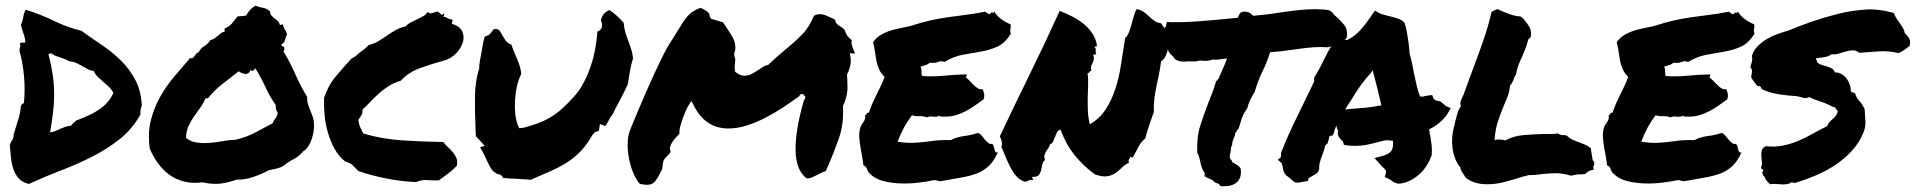

<svg xmlns="http://www.w3.org/2000/svg" viewBox="-20 -636 6775 679"><path d="M481.4 -263.7Q480.5 -258.8 479.5 -255.4Q478.5 -252 477.5 -249Q476.6 -246.1 476.6 -241.7Q476.6 -237.3 476.6 -230.5Q447.3 -178.7 402.8 -143.6Q358.4 -108.4 305.2 -81.5Q252 -54.7 194.3 -32.7Q136.7 -10.7 82 14.6Q58.6 8.8 46.4 -4.9Q34.2 -18.6 27.8 -36.6Q21.5 -54.7 19 -76.7Q16.6 -98.6 14.6 -122.1Q17.6 -132.8 22.9 -140.1Q28.3 -147.5 28.3 -161.1Q36.1 -186.5 43.9 -210.9Q51.8 -235.4 53.7 -260.7Q56.6 -268.6 64.5 -271.5Q69.3 -318.4 64.9 -366.7Q60.5 -415 48.8 -457Q49.8 -466.8 51.3 -471.2Q52.7 -475.6 50.8 -477.5Q49.8 -485.4 56.2 -485.4Q62.5 -485.4 69.3 -485.4Q69.3 -500 64 -514.6Q58.6 -529.3 53.7 -547.9Q60.5 -562.5 62.5 -576.7Q64.5 -590.8 71.3 -601.6Q124 -585 172.4 -561.5Q220.7 -538.1 267.6 -527.3Q302.7 -502 339.8 -477.1Q377 -452.1 407.2 -422.4Q437.5 -392.6 458 -354.5Q478.5 -316.4 481.4 -263.7ZM250 -210Q270.5 -217.8 290.5 -226.6Q310.5 -235.4 327.6 -246.6Q344.7 -257.8 358.4 -272.5Q372.1 -287.1 380.9 -307.6Q375 -319.3 365.2 -328.6Q355.5 -337.9 345.7 -346.2Q335.9 -354.5 326.7 -363.3Q317.4 -372.1 311.5 -384.8Q298.8 -386.7 289.1 -392.1Q279.3 -397.5 270 -402.8Q260.7 -408.2 250.5 -413.1Q240.2 -418 226.6 -418.9Q205.1 -429.7 188 -434.6Q170.9 -439.5 162.1 -447.3Q155.3 -447.3 151.4 -444.3Q161.1 -407.2 166 -374.5Q170.9 -341.8 171.4 -309.1Q171.9 -276.4 168 -242.2Q164.1 -208 157.2 -168Q167 -168.9 175.3 -172.4Q183.6 -175.8 191.9 -179.7Q200.2 -183.6 209.5 -187Q218.8 -190.4 231.4 -191.4Q234.4 -197.3 239.7 -201.2Q245.1 -205.1 250 -210Z M1066.4 -293Q1065.4 -281.2 1068.4 -270.5Q1071.3 -259.8 1075.7 -249.5Q1080.1 -239.3 1084 -228.5Q1087.9 -217.8 1089.8 -207Q1091.8 -193.4 1089.8 -177.2Q1087.9 -161.1 1083 -146Q1078.1 -130.9 1070.3 -118.7Q1062.5 -106.4 1051.8 -100.6Q1038.1 -83 1018.6 -73.2Q999 -63.5 982.4 -49.8Q971.7 -43 958.5 -40Q945.3 -37.1 931.6 -34.2Q920.9 -28.3 906.2 -22Q891.6 -15.6 876 -10.3Q860.4 -4.9 844.7 -2.4Q829.1 0 817.4 -1Q788.1 9.8 760.3 13.2Q732.4 16.6 695.3 8.8Q660.2 13.7 630.4 5.9Q600.6 -2 577.6 -19Q554.7 -36.1 537.6 -60.1Q520.5 -84 509.8 -110.4Q502 -166 513.7 -211.4Q525.4 -256.8 547.4 -295.4Q569.3 -334 597.7 -366.7Q626 -399.4 652.3 -430.7Q658.2 -428.7 661.6 -431.2Q665 -433.6 668 -438Q670.9 -442.4 674.3 -446.3Q677.7 -450.2 682.6 -451.2Q689.5 -465.8 702.6 -473.1Q715.8 -480.5 723.6 -494.1Q732.4 -496.1 738.3 -500Q744.1 -503.9 749.5 -508.8Q754.9 -513.7 760.7 -518.1Q766.6 -522.5 774.4 -524.4V-535.2Q792 -543 800.3 -553.2Q808.6 -563.5 820.3 -578.1Q829.1 -579.1 834.5 -579.1Q839.8 -579.1 850.6 -581.1Q858.4 -594.7 864.7 -601.6Q871.1 -608.4 883.8 -616.2Q895.5 -610.4 909.7 -608.4Q923.8 -606.4 934.6 -595.7Q935.5 -585.9 940.4 -580.6Q945.3 -575.2 951.2 -570.8Q957 -566.4 962.4 -561.5Q967.8 -556.6 969.7 -547.9Q973.6 -546.9 975.1 -548.8Q976.6 -550.8 980.5 -549.8Q983.4 -536.1 987.3 -531.7Q991.2 -527.3 995.1 -514.6Q990.2 -504.9 987.8 -494.6Q985.4 -484.4 975.6 -479.5Q974.6 -472.7 979.5 -472.2Q984.4 -471.7 985.4 -466.8Q986.3 -458 982.4 -454.1Q1005.9 -416 1024.4 -373.5Q1043 -331.1 1066.4 -293ZM944.3 -200.2Q948.2 -210.9 954.6 -217.8Q960.9 -224.6 961.9 -238.3Q957 -246.1 956.1 -250.5Q955.1 -254.9 955.1 -264.6Q933.6 -294.9 918 -329.6Q902.3 -364.3 882.8 -394.5Q880.9 -390.6 876 -386.7Q871.1 -382.8 865.2 -388.7Q863.3 -380.9 858.4 -377.4Q853.5 -374 847.7 -374.5Q841.8 -375 835.4 -377.4Q829.1 -379.9 824.2 -383.8Q795.9 -361.3 767.6 -339.8Q739.3 -318.4 716.8 -290Q712.9 -288.1 711.9 -288.6Q710.9 -289.1 706.1 -287.1Q698.2 -268.6 687 -253.4Q675.8 -238.3 665 -222.7Q654.3 -207 646.5 -189.5Q638.7 -171.9 637.7 -148.4Q654.3 -134.8 676.8 -131.8Q699.2 -128.9 723.1 -130.9Q747.1 -132.8 770 -137.2Q793 -141.6 812.5 -141.6Q853.5 -151.4 882.8 -167.5Q912.1 -183.6 944.3 -200.2Z M1532.2 2Q1516.6 2.9 1493.7 1Q1470.7 -1 1451.2 7.8Q1399.4 5.9 1345.7 -4.9Q1292 -15.6 1247.1 -31.2Q1237.3 -42 1227.5 -51.3Q1217.8 -60.5 1201.2 -64.5Q1177.7 -83 1163.1 -109.9Q1148.4 -136.7 1139.6 -167Q1130.9 -197.3 1127.9 -229Q1125 -260.7 1126 -290Q1140.6 -334 1167.5 -365.7Q1194.3 -397.5 1222.7 -428.7Q1235.4 -434.6 1241.7 -440.9Q1248 -447.3 1255.4 -452.6Q1262.7 -458 1270 -463.4Q1277.3 -468.8 1283.2 -476.6Q1303.7 -481.4 1318.8 -490.7Q1334 -500 1348.6 -510.3Q1363.3 -520.5 1378.9 -529.3Q1394.5 -538.1 1415 -543Q1422.9 -551.8 1433.6 -557.1Q1444.3 -562.5 1455.6 -567.9Q1466.8 -573.2 1477.1 -579.1Q1487.3 -585 1493.2 -594.7Q1498 -586.9 1506.8 -589.4Q1515.6 -591.8 1523.4 -594.7Q1528.3 -595.7 1531.7 -592.8Q1535.2 -589.8 1538.1 -586.9Q1541 -584 1543.5 -583.5Q1545.9 -583 1547.9 -587.9Q1552.7 -587.9 1550.8 -583Q1548.8 -578.1 1547.9 -576.2Q1555.7 -577.1 1561 -572.8Q1566.4 -568.4 1578.1 -567.4Q1582 -562.5 1580.1 -560.1Q1578.1 -557.6 1578.1 -551.8Q1607.4 -543 1615.2 -523.9Q1623 -504.9 1616.2 -484.4Q1609.4 -463.9 1591.8 -446.3Q1574.2 -428.7 1553.7 -422.9Q1506.8 -410.2 1465.3 -395Q1423.8 -379.9 1397.5 -350.6Q1374 -343.8 1356 -332.5Q1337.9 -321.3 1321.8 -307.1Q1305.7 -293 1291.5 -277.8Q1277.3 -262.7 1261.7 -248Q1262.7 -234.4 1257.3 -227.1Q1252 -219.7 1247.1 -211.9Q1249 -197.3 1253.9 -186Q1258.8 -174.8 1264.6 -164.1Q1329.1 -144.5 1401.9 -139.6Q1474.6 -134.8 1547.9 -133.8Q1554.7 -124 1564 -115.7Q1573.2 -107.4 1581.1 -98.1Q1588.9 -88.9 1593.8 -77.6Q1598.6 -66.4 1595.7 -49.8Q1582 -35.2 1565.4 -22.9Q1548.8 -10.7 1532.2 2Z M2185.5 -555.7Q2187.5 -534.2 2192.4 -518.6Q2197.3 -502.9 2203.1 -488.3Q2208 -474.6 2212.4 -461.4Q2216.8 -448.2 2218.8 -429.7Q2210.9 -404.3 2207.5 -382.8Q2204.1 -361.3 2200.2 -337.9Q2184.6 -303.7 2169.9 -277.3Q2155.3 -251 2146.5 -231.4Q2141.6 -226.6 2138.2 -220.2Q2134.8 -213.9 2130.9 -207Q2128.9 -204.1 2126 -198.2Q2123 -192.4 2121.1 -190.4L2101.6 -197.3L2097.7 -172.9L2084 -168.9L2074.2 -157.2Q2055.7 -125 2035.2 -103Q2014.6 -81.1 1988.8 -64Q1962.9 -46.9 1930.2 -32.2Q1897.5 -17.6 1856.4 0Q1839.8 -2 1827.6 -2.4Q1815.4 -2.9 1804.7 -3.9Q1786.1 -3.9 1758.8 -6.8Q1755.9 -14.6 1750 -17.6Q1744.1 -20.5 1739.3 -20.5Q1722.7 -28.3 1714.4 -43.5Q1706.1 -58.6 1698.2 -76.2Q1693.4 -86.9 1688.5 -96.2Q1683.6 -105.5 1677.7 -115.2L1694.3 -120.1L1672.9 -143.6Q1670.9 -146.5 1668 -148.9Q1665 -151.4 1663.1 -154.3L1662.1 -169.9Q1659.2 -237.3 1659.7 -293.5Q1660.2 -349.6 1674.8 -393.6V-404.3Q1677.7 -425.8 1680.7 -439.9Q1683.6 -454.1 1685.5 -466.8Q1688.5 -488.3 1694.3 -506.8Q1708 -509.8 1714.8 -518.1Q1721.7 -526.4 1726.6 -533.2Q1740.2 -534.2 1745.1 -529.3Q1750 -524.4 1754.9 -513.7Q1759.8 -504.9 1767.1 -494.1Q1774.4 -483.4 1789.1 -477.5Q1791 -469.7 1794.4 -461.4Q1797.9 -453.1 1801.8 -443.4Q1809.6 -426.8 1815.9 -408.7Q1822.3 -390.6 1823.2 -374Q1813.5 -355.5 1808.1 -331.1Q1802.7 -306.6 1801.3 -281.7Q1799.8 -256.8 1802.2 -233.9Q1804.7 -210.9 1810.5 -195.3L1816.4 -182.6L1833 -184.6Q1862.3 -192.4 1886.2 -201.7Q1910.2 -210.9 1930.7 -223.6Q1951.2 -236.3 1969.7 -253.4Q1988.3 -270.5 2008.8 -293Q2029.3 -315.4 2044.4 -344.2Q2059.6 -373 2069.8 -404.3Q2080.1 -435.5 2085.4 -466.3Q2090.8 -497.1 2092.8 -524.4Q2109.4 -530.3 2109.4 -547.9L2107.4 -558.6Q2103.5 -564.5 2107.4 -572.3Q2113.3 -590.8 2134.8 -600.6Q2150.4 -590.8 2162.6 -579.1Q2174.8 -567.4 2185.5 -555.7Z M2870.1 -17.6Q2860.4 -12.7 2852.1 -8.8Q2843.8 -4.9 2833 -4.9Q2794.9 -33.2 2793.5 -103.5Q2792 -173.8 2823.2 -282.2Q2828.1 -285.2 2828.1 -293.9L2819.3 -303.7Q2815.4 -303.7 2812 -302.7Q2808.6 -301.8 2806.6 -295.9Q2781.2 -277.3 2751 -257.3Q2720.7 -237.3 2688 -220.2Q2655.3 -203.1 2621.6 -192.4Q2587.9 -181.6 2555.7 -181.6Q2473.6 -181.6 2432.6 -264.6L2424.8 -279.3L2417 -266.6Q2414.1 -262.7 2408.2 -250.5Q2402.3 -238.3 2396.5 -222.7Q2390.6 -207 2386.2 -190.9Q2381.8 -174.8 2382.8 -163.1Q2374 -154.3 2364.3 -142.6Q2354.5 -130.9 2349.6 -116.2Q2347.7 -108.4 2351.6 -101.6Q2349.6 -92.8 2342.8 -87.9Q2338.9 -83 2334.5 -78.6Q2330.1 -74.2 2327.1 -69.3Q2325.2 -64.5 2324.7 -59.6Q2324.2 -54.7 2323.2 -49.8Q2323.2 -43 2321.3 -37.1Q2304.7 -2.9 2294.9 7.3Q2285.2 17.6 2268.6 17.6Q2260.7 17.6 2243.2 14.6Q2230.5 1 2220.2 -22.9Q2210 -46.9 2204.6 -74.2Q2199.2 -101.6 2199.7 -129.4Q2200.2 -157.2 2209 -177.7Q2209 -178.7 2216.8 -197.3Q2224.6 -215.8 2236.8 -245.1Q2249 -274.4 2264.6 -310.1Q2280.3 -345.7 2295.9 -379.4Q2311.5 -413.1 2325.7 -441.4Q2339.8 -469.7 2349.6 -484.4Q2357.4 -496.1 2363.8 -506.3Q2370.1 -516.6 2376 -526.4Q2393.6 -556.6 2409.7 -576.7Q2425.8 -596.7 2457 -608.4Q2478.5 -599.6 2488.3 -587.9L2490.2 -577.1Q2494.1 -567.4 2502 -567.4Q2512.7 -564.5 2520 -562Q2527.3 -559.6 2536.1 -557.6Q2543 -549.8 2548.8 -539.1Q2556.6 -527.3 2564 -516.1Q2571.3 -504.9 2575.7 -493.7Q2580.1 -482.4 2580.6 -470.7Q2581.1 -459 2576.2 -446.3L2577.1 -436.5Q2582 -427.7 2579.1 -412.1Q2578.1 -405.3 2578.1 -397.9Q2578.1 -390.6 2580.1 -381.8Q2597.7 -368.2 2611.3 -368.2Q2627 -368.2 2640.1 -375.5Q2653.3 -382.8 2665 -390.6Q2672.9 -396.5 2680.7 -400.9Q2688.5 -405.3 2696.3 -406.2Q2713.9 -422.9 2728 -435.5Q2742.2 -448.2 2757.8 -460.9Q2787.1 -484.4 2814.5 -511.7Q2841.8 -539.1 2858.4 -580.1Q2868.2 -585.9 2878.9 -585.9Q2889.6 -585.9 2901.4 -581.1Q2913.1 -576.2 2923.8 -571.3Q2926.8 -569.3 2929.2 -568.4Q2931.6 -567.4 2933.6 -566.4Q2933.6 -556.6 2941.4 -549.8Q2945.3 -546.9 2946.3 -545.9Q2947.3 -544.9 2949.2 -543.9Q2963.9 -536.1 2967.8 -528.3Q2974.6 -505.9 2992.2 -494.1Q2990.2 -484.4 2992.7 -476.1Q2995.1 -467.8 2999 -459Q3000 -456.1 3001 -453.1Q3002 -450.2 3003.9 -446.3L2985.4 -448.2L2988.3 -429.7Q2990.2 -416 2985.8 -399.4Q2981.4 -382.8 2975.6 -373Q2976.6 -347.7 2977.1 -333.5Q2977.5 -319.3 2975.6 -307.1Q2973.6 -294.9 2970.2 -284.2Q2966.8 -273.4 2960.9 -260.7Q2964.8 -198.2 2946.8 -147Q2928.7 -95.7 2909.2 -50.8Q2907.2 -45.9 2904.8 -41Q2902.3 -36.1 2900.4 -31.2Q2891.6 -28.3 2884.8 -24.9Q2877.9 -21.5 2870.1 -17.6Z M3553.7 -549.8Q3554.7 -543 3554.2 -539.6Q3553.7 -536.1 3553.2 -533.2Q3552.7 -530.3 3552.7 -526.9Q3552.7 -523.4 3554.7 -516.6Q3534.2 -483.4 3507.3 -471.2Q3480.5 -459 3449.2 -453.6Q3418 -448.2 3385.3 -442.4Q3352.5 -436.5 3320.3 -417Q3307.6 -421.9 3297.4 -417Q3287.1 -412.1 3267.6 -414.1Q3261.7 -408.2 3252.9 -405.8Q3244.1 -403.3 3235.4 -400.4Q3239.3 -391.6 3238.8 -382.3Q3238.3 -373 3241.2 -367.2Q3275.4 -364.3 3316.9 -368.2Q3358.4 -372.1 3398.4 -373Q3399.4 -368.2 3397.5 -366.7Q3395.5 -365.2 3396.5 -361.3Q3403.3 -356.4 3410.2 -349.1Q3417 -341.8 3423.8 -335Q3430.7 -328.1 3438 -323.7Q3445.3 -319.3 3455.1 -320.3Q3459 -312.5 3460.4 -303.2Q3461.9 -293.9 3458 -284.2Q3442.4 -273.4 3426.8 -262.2Q3411.1 -251 3394 -242.2Q3377 -233.4 3357.9 -228Q3338.9 -222.7 3315.4 -223.6Q3310.5 -223.6 3308.1 -223.6Q3305.7 -223.6 3301.8 -226.6Q3293.9 -221.7 3279.8 -223.6Q3265.6 -225.6 3257.8 -220.7Q3247.1 -225.6 3231.9 -225.1Q3216.8 -224.6 3205.1 -228.5Q3189.5 -208 3176.8 -184.6Q3164.1 -161.1 3154.3 -134.8Q3187.5 -129.9 3209.5 -130.9Q3231.4 -131.8 3251 -134.3Q3270.5 -136.7 3291 -139.2Q3311.5 -141.6 3342.8 -140.6Q3362.3 -151.4 3389.2 -154.8Q3416 -158.2 3438.5 -166Q3446.3 -163.1 3452.1 -155.8Q3458 -148.4 3463.4 -142.1Q3468.8 -135.7 3474.6 -130.9Q3480.5 -126 3489.3 -127Q3493.2 -123 3494.6 -117.7Q3496.1 -112.3 3497.1 -107.4Q3498 -102.5 3500.5 -99.1Q3502.9 -95.7 3508.8 -96.7Q3494.1 -64.5 3475.1 -47.4Q3456.1 -30.3 3431.6 -21.5Q3407.2 -12.7 3377.4 -7.8Q3347.7 -2.9 3311.5 3.9Q3302.7 5.9 3296.9 3.4Q3291 1 3283.2 1Q3260.7 5.9 3229.5 9.8Q3198.2 13.7 3166 12.7Q3133.8 11.7 3104.5 4.4Q3075.2 -2.9 3056.6 -21.5Q3048.8 -28.3 3046.4 -37.6Q3043.9 -46.9 3033.2 -51.8Q3032.2 -64.5 3029.3 -80.1Q3026.4 -95.7 3023.4 -112.8Q3020.5 -129.9 3019 -146.5Q3017.6 -163.1 3020.5 -176.8Q3023.4 -191.4 3032.7 -203.1Q3042 -214.8 3039.1 -228.5Q3043.9 -229.5 3044.9 -233.9Q3045.9 -238.3 3052.7 -237.3Q3058.6 -254.9 3065.4 -270.5Q3072.3 -286.1 3079.6 -300.8Q3086.9 -315.4 3094.2 -330.6Q3101.6 -345.7 3108.4 -364.3Q3094.7 -377 3088.4 -392.1Q3082 -407.2 3079.1 -422.4Q3076.2 -437.5 3074.2 -453.6Q3072.3 -469.7 3067.4 -486.3Q3077.1 -501 3091.3 -510.3Q3105.5 -519.5 3122.1 -525.4Q3138.7 -531.2 3158.2 -535.2Q3177.7 -539.1 3199.2 -543.9Q3238.3 -556.6 3269 -563.5Q3299.8 -570.3 3329.6 -574.7Q3359.4 -579.1 3391.6 -583Q3423.8 -586.9 3464.8 -594.7Q3473.6 -585.9 3481.4 -585.9Q3485.4 -594.7 3490.7 -591.3Q3496.1 -587.9 3495.1 -596.7Q3504.9 -580.1 3520 -568.8Q3535.2 -557.6 3553.7 -549.8Z M3730.5 -177.7Q3721.7 -175.8 3717.8 -167.5Q3713.9 -159.2 3710.4 -150.4Q3707 -141.6 3703.6 -134.3Q3700.2 -127 3693.4 -127Q3692.4 -119.1 3688 -113.3Q3683.6 -107.4 3679.7 -101.1Q3675.8 -94.7 3673.8 -87.4Q3671.9 -80.1 3675.8 -70.3Q3668 -64.5 3666 -53.7Q3664.1 -43 3661.6 -33.2Q3659.2 -23.4 3653.3 -16.6Q3647.5 -9.8 3631.8 -10.7Q3628.9 -6.8 3630.9 -5.9Q3632.8 -4.9 3633.8 1Q3623 -1 3617.7 2.4Q3612.3 5.9 3604.5 6.8Q3585.9 1 3573.7 -13.7Q3561.5 -28.3 3552.2 -46.4Q3543 -64.5 3535.6 -83Q3528.3 -101.6 3521.5 -115.2Q3524.4 -126 3522.5 -136.2Q3520.5 -146.5 3515.6 -153.3Q3563.5 -254.9 3620.1 -370.1Q3676.8 -485.4 3727.5 -597.7Q3750 -588.9 3772 -577.6Q3793.9 -566.4 3812 -551.8Q3830.1 -537.1 3842.8 -518.1Q3855.5 -499 3859.4 -475.6Q3857.4 -469.7 3855 -471.2Q3852.5 -472.7 3850.6 -469.7Q3854.5 -464.8 3855 -462.9Q3855.5 -460.9 3855 -459Q3854.5 -457 3854.5 -453.6Q3854.5 -450.2 3857.4 -444.3Q3853.5 -445.3 3852.1 -443.4Q3850.6 -441.4 3845.7 -443.4Q3849.6 -432.6 3848.1 -425.8Q3846.7 -418.9 3843.8 -413.6Q3840.8 -408.2 3838.9 -401.9Q3836.9 -395.5 3839.8 -385.7Q3836.9 -385.7 3835.4 -384.3Q3834 -382.8 3833 -381.3Q3832 -379.9 3830.6 -378.4Q3829.1 -377 3826.2 -377.9Q3829.1 -356.4 3828.1 -335Q3827.1 -313.5 3826.7 -291.5Q3826.2 -269.5 3827.1 -245.6Q3828.1 -221.7 3834 -196.3Q3869.1 -216.8 3890.1 -249Q3911.1 -281.2 3924.3 -321.3Q3937.5 -361.3 3944.3 -407.2Q3951.2 -453.1 3959 -501Q3967.8 -509.8 3972.7 -522.5Q3977.5 -535.2 3981.4 -549.3Q3985.4 -563.5 3989.3 -577.6Q3993.2 -591.8 3999 -603.5Q4013.7 -601.6 4023.9 -594.2Q4034.2 -586.9 4043 -578.6Q4051.8 -570.3 4061.5 -563Q4071.3 -555.7 4085.9 -553.7Q4097.7 -537.1 4107.4 -521.5Q4117.2 -505.9 4120.1 -488.3Q4115.2 -480.5 4112.8 -470.7Q4110.4 -460.9 4107.4 -451.2Q4104.5 -441.4 4099.6 -433.1Q4094.7 -424.8 4085.9 -418.9Q4083 -393.6 4078.6 -372.6Q4074.2 -351.6 4069.8 -331.1Q4065.4 -310.5 4062.5 -288.6Q4059.6 -266.6 4060.5 -240.2Q4052.7 -217.8 4043.9 -192.4Q4035.2 -167 4030.3 -146.5Q4014.6 -133.8 4005.9 -116.2Q3997.1 -98.6 3987.3 -81.1Q3983.4 -77.1 3982.4 -79.1Q3981.4 -81.1 3975.6 -82Q3976.6 -78.1 3975.6 -76.2Q3974.6 -74.2 3973.1 -72.8Q3971.7 -71.3 3971.2 -68.4Q3970.7 -65.4 3972.7 -60.5Q3959 -54.7 3948.2 -43.9Q3937.5 -33.2 3925.3 -24.4Q3913.1 -15.6 3896 -12.7Q3878.9 -9.8 3851.6 -19.5Q3811.5 -48.8 3780.8 -86.9Q3750 -125 3730.5 -177.7Z M4650.4 -469.7Q4626 -469.7 4597.7 -466.3Q4569.3 -462.9 4542 -459Q4522.5 -456.1 4504.4 -454.1Q4486.3 -452.1 4471.7 -451.2Q4464.8 -429.7 4458 -413.1Q4451.2 -396.5 4443.4 -380.9Q4435.5 -364.3 4429.2 -347.2Q4422.9 -330.1 4417 -310.5Q4407.2 -294.9 4400.9 -281.7Q4394.5 -268.6 4390.6 -252Q4378.9 -237.3 4373 -221.2Q4367.2 -205.1 4364.3 -193.4L4360.4 -181.6Q4354.5 -175.8 4353.5 -172.4Q4352.5 -168.9 4348.6 -166Q4347.7 -155.3 4341.8 -144.5Q4339.8 -139.6 4338.9 -135.3Q4337.9 -130.9 4337.9 -128.9Q4337.9 -119.1 4333 -116.2Q4334 -111.3 4333 -106Q4332 -100.6 4331.1 -95.7Q4328.1 -84 4329.1 -77.1Q4332 -73.2 4334.5 -70.3Q4336.9 -67.4 4337.9 -62.5Q4343.8 -58.6 4346.7 -57.6Q4350.6 -54.7 4358.4 -50.8L4367.2 -41Q4372.1 -12.7 4358.4 3.9Q4343.8 22.5 4308.6 22.5H4296.9Q4292 17.6 4291 14.6Q4283.2 11.7 4278.3 9.8Q4273.4 7.8 4269.5 2Q4256.8 -3.9 4249 -7.8L4240.2 -12.7Q4240.2 -23.4 4240.2 -24.4Q4233.4 -33.2 4230 -43.9Q4226.6 -54.7 4224.6 -65.4Q4222.7 -74.2 4220.2 -82Q4217.8 -89.8 4213.9 -95.7Q4211.9 -152.3 4224.6 -191.4Q4237.3 -230.5 4251 -266.6Q4258.8 -286.1 4266.6 -306.2Q4274.4 -326.2 4280.3 -347.7L4289.1 -357.4Q4295.9 -373 4300.3 -383.3Q4304.7 -393.6 4309.6 -404.3Q4312.5 -411.1 4314.9 -417.5Q4317.4 -423.8 4319.3 -428.7Q4313.5 -428.7 4308.6 -428.2Q4303.7 -427.7 4298.8 -426.8Q4293 -425.8 4288.1 -425.3Q4283.2 -424.8 4278.3 -424.8Q4271.5 -424.8 4268.6 -425.8Q4257.8 -420.9 4245.1 -420.9H4235.4Q4232.4 -420.9 4230 -421.4Q4227.5 -421.9 4225.6 -421.9Q4215.8 -421.9 4210 -418.9Q4198.2 -418.9 4187.5 -418.9H4177.7Q4175.8 -418.9 4172.9 -418.5Q4169.9 -418 4168 -418Q4161.1 -418 4153.3 -419.4Q4145.5 -420.9 4136.7 -425.8Q4125 -441.4 4121.1 -442.4L4112.3 -454.1Q4111.3 -460 4109.4 -465.3Q4107.4 -470.7 4105.5 -477.5Q4101.6 -487.3 4098.1 -498.5Q4094.7 -509.8 4094.7 -525.4Q4095.7 -533.2 4098.6 -537.1Q4101.6 -541 4103.5 -543.9L4106.4 -558.6L4119.1 -557.6H4146.5Q4177.7 -557.6 4210 -560.1Q4242.2 -562.5 4276.4 -565.4Q4295.9 -567.4 4315.9 -569.3Q4335.9 -571.3 4357.4 -573.2Q4361.3 -582 4365.2 -589.8L4375 -594.7Q4392.6 -595.7 4399.9 -590.3Q4407.2 -585 4412.1 -580.1Q4433.6 -582 4455.6 -584.5Q4477.5 -586.9 4500 -590.8Q4533.2 -595.7 4566.9 -599.6Q4600.6 -603.5 4631.8 -603.5Q4645.5 -603.5 4658.2 -602.5Q4670.9 -601.6 4681.6 -599.6L4691.4 -592.8Q4694.3 -586.9 4699.7 -582Q4705.1 -577.1 4710.9 -572.3Q4722.7 -561.5 4734.4 -546.9Q4746.1 -532.2 4743.2 -503.9Q4735.4 -492.2 4731.4 -490.2L4722.7 -478.5L4712.9 -479.5Q4707 -479.5 4702.1 -478Q4697.3 -476.6 4692.4 -474.6Q4688.5 -472.7 4684.6 -471.2Q4680.7 -469.7 4675.8 -468.8Q4667 -468.8 4661.6 -469.2Q4656.2 -469.7 4650.4 -469.7Z M5041 -82Q5035.2 -65.4 5023.9 -48.3Q5012.7 -31.2 4997.6 -18.1Q4982.4 -4.9 4963.9 3.9Q4945.3 12.7 4924.8 13.7Q4912.1 10.7 4907.7 7.3Q4903.3 3.9 4898.4 1Q4895.5 -1 4893.1 -2.4Q4890.6 -3.9 4888.7 -4.9L4877 -9.8L4880.9 -22.5Q4882.8 -30.3 4879.9 -34.7Q4877 -39.1 4868.2 -46.9Q4865.2 -49.8 4862.3 -52.7Q4859.4 -55.7 4857.4 -58.6L4840.8 -77.1L4867.2 -84Q4891.6 -90.8 4899.9 -101.6Q4908.2 -112.3 4906.2 -137.7Q4886.7 -141.6 4873.5 -138.7Q4860.4 -135.7 4846.7 -131.8Q4829.1 -127 4811 -123.5Q4793 -120.1 4771.5 -120.1Q4763.7 -120.1 4756.8 -120.6Q4750 -121.1 4742.2 -122.1L4732.4 -124Q4730.5 -134.8 4728.5 -136.2Q4726.6 -137.7 4724.6 -139.6Q4719.7 -144.5 4714.4 -152.8Q4709 -161.1 4711.9 -173.8Q4707 -182.6 4706.1 -191.4Q4700.2 -179.7 4697.3 -167L4693.4 -157.2L4683.6 -155.3Q4681.6 -154.3 4680.7 -150.9Q4679.7 -147.5 4679.7 -145.5L4674.8 -128.9Q4672.9 -127 4670.9 -125.5Q4668.9 -124 4667 -122.1Q4665 -113.3 4662.1 -104.5Q4659.2 -95.7 4656.2 -87.9Q4651.4 -75.2 4647.9 -63Q4644.5 -50.8 4645.5 -39.1L4641.6 -28.3Q4636.7 -22.5 4630.9 -19Q4625 -15.6 4619.1 -12.7Q4617.2 -10.7 4613.8 -9.3Q4610.4 -7.8 4608.4 -6.8L4605.5 3.9L4593.8 5.9Q4583 7.8 4578.6 8.8Q4574.2 9.8 4568.4 9.8L4558.6 8.8Q4547.9 0 4542 -5.4Q4536.1 -10.7 4528.3 -15.6Q4519.5 -27.3 4518.6 -33.2Q4517.6 -39.1 4516.6 -43.9Q4514.6 -49.8 4514.2 -53.7Q4513.7 -57.6 4511.7 -59.6L4499 -71.3L4509.8 -80.1L4510.7 -96.7Q4530.3 -146.5 4552.2 -192.4Q4574.2 -238.3 4597.7 -286.1Q4605.5 -301.8 4612.8 -317.4Q4620.1 -333 4627.9 -348.6Q4627 -351.6 4627 -355.5Q4627 -359.4 4628.9 -364.3Q4639.6 -380.9 4646.5 -394Q4653.3 -407.2 4660.2 -420.9Q4668 -437.5 4676.3 -453.1Q4684.6 -468.8 4697.3 -485.4L4712.9 -492.2Q4715.8 -493.2 4719.7 -494.6Q4723.6 -496.1 4728.5 -496.1L4743.2 -494.1Q4770.5 -506.8 4791 -529.8Q4811.5 -552.7 4833 -585L4842.8 -598.6L4855.5 -590.8Q4860.4 -587.9 4869.1 -585.4Q4877.9 -583 4887.7 -580.1Q4905.3 -576.2 4920.9 -571.3Q4936.5 -566.4 4946.3 -556.6Q4952.1 -541 4953.1 -533.2Q4954.1 -525.4 4956.1 -517.6Q4959 -501 4961.4 -484.4Q4963.9 -467.8 4964.8 -447.3Q4969.7 -430.7 4973.1 -414.6Q4976.6 -398.4 4979.5 -381.8Q4984.4 -358.4 4989.3 -336.4Q4994.1 -314.5 5002 -294.9Q5009.8 -294.9 5011.7 -293.9Q5016.6 -295.9 5022 -296.9Q5027.3 -297.9 5034.2 -298.8L5044.9 -299.8L5048.8 -290Q5049.8 -285.2 5058.6 -280.3Q5071.3 -279.3 5077.1 -274.9Q5083 -270.5 5087.9 -265.6Q5091.8 -261.7 5095.7 -259.8L5110.4 -253.9L5102.5 -239.3Q5092.8 -221.7 5074.7 -205.6Q5056.6 -189.5 5034.2 -178.7Q5035.2 -172.9 5035.6 -167.5Q5036.1 -162.1 5038.1 -156.2Q5041 -139.6 5043 -122.1Q5044.9 -104.5 5043 -85.9ZM4758.8 -251Q4788.1 -252.9 4812 -255.4Q4835.9 -257.8 4865.2 -263.7Q4858.4 -293 4850.6 -324.7Q4842.8 -356.4 4834 -387.7L4828.1 -377.9Q4808.6 -357.4 4790.5 -332Q4772.5 -306.6 4759.8 -284.2Q4753.9 -275.4 4748 -266.6Q4742.2 -257.8 4737.3 -249Q4743.2 -250 4748.5 -250Q4753.9 -250 4758.8 -251Z M5363.3 -10.7Q5335.9 -2 5303.7 6.8Q5271.5 15.6 5239.3 15.6Q5190.4 15.6 5162.1 -8.8Q5157.2 -19.5 5153.3 -23.4Q5150.4 -27.3 5147.9 -31.7Q5145.5 -36.1 5144.5 -43.9Q5132.8 -57.6 5126 -75.7Q5119.1 -93.8 5116.7 -112.8Q5114.3 -131.8 5115.7 -151.4Q5117.2 -170.9 5122.1 -188.5Q5124 -192.4 5124.5 -196.3Q5125 -200.2 5126 -205.1Q5129.9 -220.7 5134.3 -235.4Q5138.7 -250 5146.5 -260.7Q5142.6 -269.5 5146.5 -280.3Q5150.4 -291 5155.3 -299.8Q5168.9 -336.9 5178.2 -362.8Q5187.5 -388.7 5197.3 -414.1Q5213.9 -458 5228.5 -501Q5243.2 -543.9 5254.9 -593.8Q5262.7 -598.6 5266.6 -600.6Q5272.5 -602.5 5276.4 -603.5Q5293.9 -594.7 5317.4 -586.4Q5340.8 -578.1 5356.4 -578.1Q5364.3 -573.2 5366.2 -570.8Q5368.2 -568.4 5370.1 -566.4Q5380.9 -553.7 5388.7 -540.5Q5396.5 -527.3 5393.6 -505.9Q5387.7 -497.1 5384.8 -497.1Q5379.9 -477.5 5374.5 -463.9Q5369.1 -450.2 5363.3 -436.5Q5356.4 -421.9 5350.6 -407.2Q5344.7 -392.6 5340.8 -371.1Q5336.9 -366.2 5335.4 -362.3Q5334 -358.4 5332 -353.5Q5330.1 -348.6 5327.6 -343.3Q5325.2 -337.9 5320.3 -334Q5317.4 -308.6 5311 -293Q5304.7 -277.3 5297.9 -261.7Q5286.1 -233.4 5276.9 -205.1Q5267.6 -176.8 5265.6 -140.6Q5270.5 -142.6 5274.9 -142.6Q5279.3 -142.6 5283.2 -142.6Q5292 -142.6 5303.7 -139.6Q5333 -155.3 5367.7 -158.2Q5402.3 -161.1 5436.5 -162.1Q5450.2 -162.1 5463.9 -162.1Q5477.5 -162.1 5489.3 -164.1Q5498 -159.2 5500.5 -158.7Q5502.9 -158.2 5507.8 -158.2Q5514.6 -158.2 5519.5 -157.2Q5531.2 -146.5 5542 -141.6Q5552.7 -136.7 5564.5 -132.8Q5575.2 -128.9 5585.4 -124.5Q5595.7 -120.1 5605.5 -112.3L5612.3 -70.3Q5619.1 -61.5 5618.2 -58.6Q5618.2 -50.8 5614.3 -46.9L5616.2 -36.1Q5601.6 -33.2 5596.2 -29.3Q5590.8 -25.4 5585.9 -20.5Q5578.1 -19.5 5574.7 -19.5Q5571.3 -19.5 5568.4 -19.5Q5554.7 -19.5 5535.2 -14.6Q5508.8 -23.4 5480.5 -23.4Q5469.7 -23.4 5458 -22.5Q5446.3 -21.5 5434.6 -20.5Q5422.9 -18.6 5410.6 -17.6Q5398.4 -16.6 5385.7 -16.6Z M6183.6 -549.8Q6184.6 -543 6184.1 -539.6Q6183.6 -536.1 6183.1 -533.2Q6182.6 -530.3 6182.6 -526.9Q6182.6 -523.4 6184.6 -516.6Q6164.1 -483.4 6137.2 -471.2Q6110.4 -459 6079.1 -453.6Q6047.9 -448.2 6015.1 -442.4Q5982.4 -436.5 5950.2 -417Q5937.5 -421.9 5927.2 -417Q5917 -412.1 5897.5 -414.1Q5891.6 -408.2 5882.8 -405.8Q5874 -403.3 5865.2 -400.4Q5869.1 -391.6 5868.7 -382.3Q5868.2 -373 5871.1 -367.2Q5905.3 -364.3 5946.8 -368.2Q5988.3 -372.1 6028.3 -373Q6029.3 -368.2 6027.3 -366.7Q6025.4 -365.2 6026.4 -361.3Q6033.2 -356.4 6040 -349.1Q6046.9 -341.8 6053.7 -335Q6060.5 -328.1 6067.9 -323.7Q6075.2 -319.3 6085 -320.3Q6088.9 -312.5 6090.3 -303.2Q6091.8 -293.9 6087.9 -284.2Q6072.3 -273.4 6056.6 -262.2Q6041 -251 6023.9 -242.2Q6006.8 -233.4 5987.8 -228Q5968.8 -222.7 5945.3 -223.6Q5940.4 -223.6 5938 -223.6Q5935.5 -223.6 5931.6 -226.6Q5923.8 -221.7 5909.7 -223.6Q5895.5 -225.6 5887.7 -220.7Q5877 -225.6 5861.8 -225.1Q5846.7 -224.6 5835 -228.5Q5819.3 -208 5806.6 -184.6Q5793.9 -161.1 5784.2 -134.8Q5817.4 -129.9 5839.4 -130.9Q5861.3 -131.8 5880.9 -134.3Q5900.4 -136.7 5920.9 -139.2Q5941.4 -141.6 5972.7 -140.6Q5992.2 -151.4 6019 -154.8Q6045.9 -158.2 6068.4 -166Q6076.2 -163.1 6082 -155.8Q6087.9 -148.4 6093.3 -142.1Q6098.6 -135.7 6104.5 -130.9Q6110.4 -126 6119.1 -127Q6123 -123 6124.5 -117.7Q6126 -112.3 6127 -107.4Q6127.9 -102.5 6130.4 -99.1Q6132.8 -95.7 6138.7 -96.7Q6124 -64.5 6105 -47.4Q6085.9 -30.3 6061.5 -21.5Q6037.1 -12.7 6007.3 -7.8Q5977.5 -2.9 5941.4 3.9Q5932.6 5.9 5926.8 3.4Q5920.9 1 5913.1 1Q5890.6 5.9 5859.4 9.8Q5828.1 13.7 5795.9 12.7Q5763.7 11.7 5734.4 4.4Q5705.1 -2.9 5686.5 -21.5Q5678.7 -28.3 5676.3 -37.6Q5673.8 -46.9 5663.1 -51.8Q5662.1 -64.5 5659.2 -80.1Q5656.2 -95.7 5653.3 -112.8Q5650.4 -129.9 5648.9 -146.5Q5647.5 -163.1 5650.4 -176.8Q5653.3 -191.4 5662.6 -203.1Q5671.9 -214.8 5668.9 -228.5Q5673.8 -229.5 5674.8 -233.9Q5675.8 -238.3 5682.6 -237.3Q5688.5 -254.9 5695.3 -270.5Q5702.1 -286.1 5709.5 -300.8Q5716.8 -315.4 5724.1 -330.6Q5731.4 -345.7 5738.3 -364.3Q5724.6 -377 5718.3 -392.1Q5711.9 -407.2 5709 -422.4Q5706.1 -437.5 5704.1 -453.6Q5702.1 -469.7 5697.3 -486.3Q5707 -501 5721.2 -510.3Q5735.4 -519.5 5752 -525.4Q5768.6 -531.2 5788.1 -535.2Q5807.6 -539.1 5829.1 -543.9Q5868.2 -556.6 5898.9 -563.5Q5929.7 -570.3 5959.5 -574.7Q5989.3 -579.1 6021.5 -583Q6053.7 -586.9 6094.7 -594.7Q6103.5 -585.9 6111.3 -585.9Q6115.2 -594.7 6120.6 -591.3Q6126 -587.9 6125 -596.7Q6134.8 -580.1 6149.9 -568.8Q6165 -557.6 6183.6 -549.8Z M6175.8 -439.5Q6182.6 -460 6197.8 -474.6Q6212.9 -489.3 6231 -499.5Q6249 -509.8 6268.6 -516.6Q6288.1 -523.4 6305.7 -528.3Q6344.7 -544.9 6389.2 -560.1Q6433.6 -575.2 6480 -586.9Q6526.4 -598.6 6575.2 -602.1Q6624 -605.5 6677.7 -589.8Q6680.7 -580.1 6686.5 -571.3Q6692.4 -562.5 6698.7 -553.7Q6705.1 -544.9 6710 -536.6Q6714.8 -528.3 6715.8 -519.5Q6725.6 -510.7 6731.4 -500.5Q6737.3 -490.2 6733.4 -473.6Q6723.6 -465.8 6714.4 -459.5Q6705.1 -453.1 6694.3 -448.2Q6658.2 -457 6621.1 -454.1Q6584 -451.2 6554.7 -449.2Q6545.9 -458 6533.7 -458Q6521.5 -458 6508.3 -454.1Q6495.1 -450.2 6481.9 -446.3Q6468.8 -442.4 6457 -444.3Q6447.3 -436.5 6433.1 -434.1Q6418.9 -431.6 6402.3 -429.7Q6401.4 -424.8 6404.3 -423.3Q6407.2 -421.9 6405.3 -417Q6411.1 -410.2 6420.4 -407.2Q6429.7 -404.3 6439.9 -401.4Q6450.2 -398.4 6458 -394Q6465.8 -389.6 6468.8 -379.9Q6483.4 -379.9 6494.1 -373Q6504.9 -366.2 6511.7 -356.4Q6518.6 -346.7 6522 -335.4Q6525.4 -324.2 6525.4 -315.4Q6528.3 -307.6 6532.2 -308.6Q6536.1 -309.6 6541 -304.7Q6543.9 -292 6555.7 -278.8Q6567.4 -265.6 6574.2 -250Q6576.2 -225.6 6577.1 -206.5Q6578.1 -187.5 6570.3 -168Q6555.7 -131.8 6529.8 -103.5Q6503.9 -75.2 6471.2 -53.2Q6438.5 -31.2 6401.4 -15.6Q6364.3 0 6329.1 10.7Q6325.2 9.8 6321.3 10.7Q6317.4 11.7 6319.3 5.9Q6311.5 12.7 6302.2 14.6Q6293 16.6 6282.2 16.1Q6271.5 15.6 6260.3 14.6Q6249 13.7 6239.3 15.6Q6232.4 8.8 6227.1 2.4Q6221.7 -3.9 6218.8 -13.7Q6213.9 -13.7 6214.4 -18.6Q6214.8 -23.4 6210.9 -23.4Q6216.8 -33.2 6216.3 -34.7Q6215.8 -36.1 6213.4 -37.1Q6210.9 -38.1 6209 -39.6Q6207 -41 6208 -43.9Q6211.9 -51.8 6210.9 -62Q6210 -72.3 6209 -83Q6208 -93.8 6210.4 -103.5Q6212.9 -113.3 6224.6 -119.1Q6257.8 -115.2 6287.6 -121.6Q6317.4 -127.9 6343.8 -139.6Q6370.1 -151.4 6394 -165Q6418 -178.7 6441.4 -189.5Q6444.3 -198.2 6449.7 -204.1Q6455.1 -210 6460.9 -214.8Q6466.8 -219.7 6471.7 -225.6Q6476.6 -231.4 6478.5 -240.2Q6479.5 -247.1 6475.1 -248.5Q6470.7 -250 6470.7 -255.9L6460 -258.8Q6441.4 -269.5 6418 -276.9Q6394.5 -284.2 6377.9 -293Q6367.2 -287.1 6357.9 -290Q6348.6 -293 6334 -295.9Q6300.8 -297.9 6270 -302.7Q6239.3 -307.6 6210.9 -320.3Q6209 -325.2 6206.1 -329.1Q6203.1 -333 6195.3 -331.1Q6189.5 -338.9 6183.6 -346.2Q6177.7 -353.5 6172.9 -362.3Q6174.8 -374 6175.8 -382.3Q6176.8 -390.6 6169.9 -398.4Q6173.8 -411.1 6175.8 -418.9Q6177.7 -426.8 6175.8 -439.5Z"/></svg>

Font: Permanent Marker
Style: Regular
Weight: 400
Designer: Font Diner, Inc
Foundry: Font Diner, Inc
Version: Version 1.000